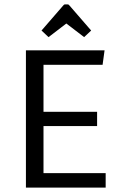

<svg xmlns="http://www.w3.org/2000/svg" viewBox="-20 -854 554 874"><path d="M178 -280V-66H461V0H98V-625H456L447 -559H178V-345H422V-280ZM201 -685 169 -715 267 -828Q271 -834 276 -834H288Q293 -834 297 -828L395 -715L363 -685L282 -747Z"/></svg>

Font: Changa ExtraLight Light
Style: Regular
Weight: 300
Version: Version 3.002; ttfautohint (v1.8.2)